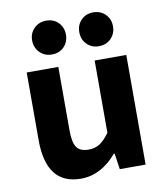

<svg xmlns="http://www.w3.org/2000/svg" viewBox="-83 -798 766 879"><g transform="rotate(-10 300.0 -358.0)"><path d="M111.8 -649.9Q111.8 -683.1 134.3 -705.6Q156.7 -728 190.9 -728Q225.1 -728 247.1 -705.6Q269 -683.1 269 -649.9Q269 -615.7 247.1 -593.3Q225.1 -570.8 190.9 -570.8Q156.7 -570.8 134.3 -593.5Q111.8 -616.2 111.8 -649.9ZM331.1 -649.9Q331.1 -683.1 353 -705.6Q375 -728 409.2 -728Q443.4 -728 465.6 -705.6Q487.8 -683.1 487.8 -649.9Q487.8 -616.2 465.6 -593.5Q443.4 -570.8 409.2 -570.8Q375 -570.8 353 -593.3Q331.1 -615.7 331.1 -649.9ZM223.1 12.2Q62 12.2 62 -194.8V-509.8H209V-213.9Q209 -159.7 224.6 -136.2Q240.2 -112.8 280.8 -112.8Q309.1 -112.8 331.1 -126.2Q353 -139.6 377.9 -173.8V-509.8H524.9V0H404.8L394 -74.2H390.1Q316.9 12.2 223.1 12.2Z"/></g></svg>

Font: Office Code Pro D Bold
Style: Regular
Weight: 700
Designer: Nathan Rutzky & Paul D. Hunt
Foundry: Adobe Systems Incorporated
Version: Version 1.004;PS 001.004;hotconv 1.0.70;makeotf.lib2.5.58329